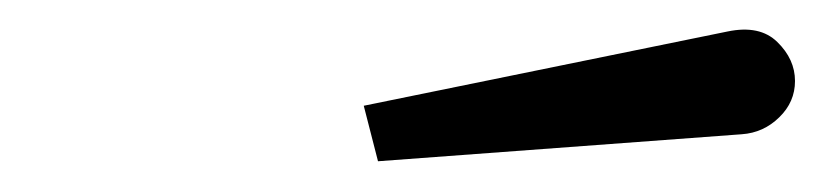

<svg xmlns="http://www.w3.org/2000/svg" viewBox="-20 -809 550 128"><path d="M474.5 -719.5 232 -701.5 222.5 -738.5 465 -788Q486.5 -792.5 498.2 -781Q510 -769.5 510 -755Q510 -741 499.5 -730.8Q489 -720.5 474.5 -719.5Z"/></svg>

Font: Bodoni* 96pt
Style: Italic
Weight: 400
Italic angle: -13°
Version: Version 2.3